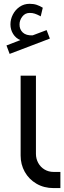

<svg xmlns="http://www.w3.org/2000/svg" viewBox="-20 -962 329 982"><path d="M288.9 -82.7H254.1Q228.5 -82.7 207.9 -95Q187.2 -107.3 175.5 -128.7Q163.8 -150.1 163.8 -175.4V-575H85.5V-166.2Q85.5 -120.9 106.7 -83Q127.8 -45.2 166.3 -22.6Q204.8 0 254.1 0H288.9ZM29.3 -686.3 235.1 -764.7 218.4 -808.1 147.1 -781.2Q113.8 -779.7 96.6 -795.7Q79.4 -811.8 79.9 -837.3Q79.9 -858.7 94.2 -877.3Q108.5 -895.9 131.6 -895.9Q146 -896.1 158 -892.1Q169.9 -888.1 183.6 -880.9Q184.7 -880.3 185.9 -879.5Q187.3 -878.8 188.2 -878.3L198.8 -922.5Q183.6 -931.9 167.8 -937.2Q152 -942.5 131.6 -942.5Q102.8 -942.5 80.5 -927.2Q58.2 -911.9 45.8 -887.6Q33.4 -863.4 33.4 -837.3Q33.4 -810.2 47.3 -788.1Q61.2 -766.1 84.3 -757L13.1 -729.5Z"/></svg>

Font: Arad-FD-VF Thin
Style: Regular
Weight: 100
Designer: Mohammad Darvishi
Version: Version 1.010;September 21, 2024;FontCreator 15.0.0.2992 64-